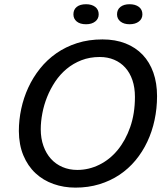

<svg xmlns="http://www.w3.org/2000/svg" viewBox="-20 -857 762 890"><path d="M67.4 0ZM455.1 -674.3Q514.6 -674.3 561.8 -655.8Q608.9 -637.2 641.4 -603Q673.8 -568.8 690.9 -520.3Q708 -471.7 708 -411.6Q708 -354.5 696.5 -300.8Q685.1 -247.1 662.8 -200Q640.6 -152.8 608.2 -113.8Q575.7 -74.7 533.7 -46.6Q491.7 -18.6 440.4 -2.9Q389.2 12.7 329.6 12.7Q275.4 12.7 227.8 -4.2Q180.2 -21 144.5 -54.2Q108.9 -87.4 88.4 -136.5Q67.9 -185.5 67.4 -249.5Q67.4 -300.8 78.4 -352.3Q89.4 -403.8 111.1 -450.9Q132.8 -498 165.3 -538.8Q197.8 -579.6 241 -609.9Q284.2 -640.1 337.6 -657.2Q391.1 -674.3 455.1 -674.3ZM168.9 -257.8Q168.9 -215.3 181.4 -180.4Q193.8 -145.5 216.1 -120.8Q238.3 -96.2 269.5 -82.8Q300.8 -69.3 338.4 -69.3Q391.6 -69.3 440.2 -93.3Q488.8 -117.2 525.4 -161.6Q562 -206.1 583.7 -268.3Q605.5 -330.6 605.5 -407.7Q605.5 -451.2 593.8 -485.6Q582 -520 560.5 -543.7Q539.1 -567.4 509 -580.1Q479 -592.8 442.4 -592.8Q396 -592.8 357.7 -577.9Q319.3 -563 288.8 -537.6Q258.3 -512.2 235.8 -478.5Q213.4 -444.8 198.5 -407.7Q183.6 -370.6 176.3 -331.8Q168.9 -293 168.9 -257.8ZM320.3 -790.5Q320.3 -812.5 335.7 -825Q351.1 -837.4 378.9 -837.4Q405.3 -837.4 421.4 -825Q437.5 -812.5 437.5 -790.5Q437.5 -770 421.4 -757.3Q405.3 -744.6 378.9 -744.6Q351.1 -744.6 335.7 -757.3Q320.3 -770 320.3 -790.5ZM522.5 -790.5Q522.5 -812.5 538.3 -825Q554.2 -837.4 580.6 -837.4Q607.4 -837.4 623.8 -825Q640.1 -812.5 640.1 -790.5Q640.1 -770 623.8 -757.3Q607.4 -744.6 580.6 -744.6Q554.2 -744.6 538.3 -757.3Q522.5 -770 522.5 -790.5Z"/></svg>

Font: PT Astra Sans
Style: Italic
Weight: 400
Italic angle: -16°
Designer: A.Korolkova, I. Chaeva
Foundry: ParaType Ltd
Version: Version 1.001; ttfautohint (v1.6)